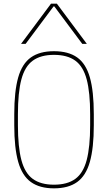

<svg xmlns="http://www.w3.org/2000/svg" viewBox="-20 -1020 590 1050"><path d="M275 10Q197 10 149 -24.5Q101 -59 79.5 -135Q58 -211 58 -335V-395Q58 -521 79.5 -596.5Q101 -672 149 -706Q197 -740 275 -740Q354 -740 402 -706Q450 -672 471.5 -596.5Q493 -521 493 -395V-335Q493 -211 471.5 -135Q450 -59 402 -24.5Q354 10 275 10ZM275 -10Q348 -10 391.5 -41.5Q435 -73 454 -144.5Q473 -216 473 -335V-395Q473 -515 454 -586Q435 -657 391.5 -688.5Q348 -720 275 -720Q203 -720 159.5 -688.5Q116 -657 97 -586Q78 -515 78 -395V-335Q78 -216 97 -144.5Q116 -73 159.5 -41.5Q203 -10 275 -10ZM95 -780 259 -1000H291L455 -780H430L277 -985H273L120 -780Z"/></svg>

Font: M PLUS Code Latin SemiExpanded Thin
Style: Regular
Weight: 250
Width: 6
Designer: Coji Morishita
Foundry: UNDERFOREST DESIGN
Version: Version 1.002; ttfautohint (v1.8.3)